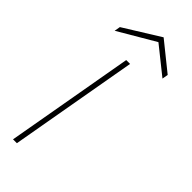

<svg xmlns="http://www.w3.org/2000/svg" viewBox="-222 -680 704 704"><g transform="rotate(45 130.5 -327.5)"><path d="M27 0 115 -499H135L47 0ZM9 -545 13 -568 153 -655 261 -568 257 -545 152 -629Z"/></g></svg>

Font: DM Sans 20pt Thin
Style: Italic
Weight: 250
Italic angle: -10°
Version: Version 4.004;gftools[0.9.30]